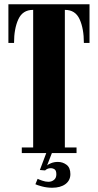

<svg xmlns="http://www.w3.org/2000/svg" viewBox="-20 -720 460 903"><path d="M82.5 0V-26.5H136V-673.5H135Q86.5 -673.5 66.2 -629.2Q46 -585 46 -518H19.5V-700H401V-518H374.5Q374.5 -585 354.5 -629.2Q334.5 -673.5 286 -673.5H285V-26.5H340V0ZM225 163Q201 163 177.5 156.8Q154 150.5 146.5 146.5L157 121Q162.5 124 178.2 129.5Q194 135 207.5 135Q223 135 234 126Q245 117 245 100Q245 82 236.8 76.5Q228.5 71 218.5 71Q203 71 192 81.5L167.5 79.5L197.5 0H224L201.5 58Q205.5 53.5 220 47.5Q234.5 41.5 252 41.5Q275 41.5 293 55Q311 68.5 311 99Q311 128.5 287.8 145.8Q264.5 163 225 163Z"/></svg>

Font: Imbue 50pt Black
Style: Regular
Weight: 900
Designer: Tyler Finck
Foundry: Etcetera Type Company
Version: Version 1.102; ttfautohint (v1.8.3)